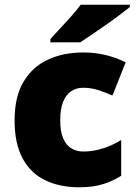

<svg xmlns="http://www.w3.org/2000/svg" viewBox="-20 -786 579 816"><path d="M318 10Q234 10 172 -20Q110 -50 76 -113Q42 -176 42 -274Q42 -375 80 -438.5Q118 -502 183.5 -532.5Q249 -563 333 -563Q384 -563 429.5 -552Q475 -541 514 -521L458 -380Q424 -395 394.5 -404Q365 -413 333 -413Q304 -413 282 -398Q260 -383 248 -352.5Q236 -322 236 -275Q236 -227 248.5 -198Q261 -169 283 -155.5Q305 -142 334 -142Q375 -142 416.5 -155Q458 -168 495 -191V-39Q461 -17 418 -3.5Q375 10 318 10ZM532 -756Q514 -742 487 -721.5Q460 -701 429 -679.5Q398 -658 369.5 -638.5Q341 -619 321 -606H194V-620Q211 -639 235 -664.5Q259 -690 283 -717Q307 -744 323 -766H532Z"/></svg>

Font: Noto Sans Cham Black
Style: Regular
Weight: 900
Version: Version 2.002